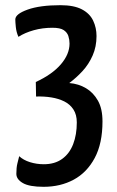

<svg xmlns="http://www.w3.org/2000/svg" viewBox="-20 -620 452 740"><path d="M148 100Q93 100 68 85.5Q43 71 43 50Q43 26 47 10Q51 -6 54 -18Q70 -3 95.5 5Q121 13 149 13Q191 13 219.5 -7.5Q248 -28 262 -64.5Q276 -101 276 -148Q276 -178 263 -198Q250 -218 228 -229Q206 -240 178 -244.5Q150 -249 119 -248L118 -304Q181 -333 214.5 -372Q248 -411 248 -452Q248 -467 243.5 -481Q239 -495 225.5 -504Q212 -513 182 -513Q144 -513 110 -503.5Q76 -494 51 -478Q43 -496 41 -515.5Q39 -535 39 -545Q39 -566 86.5 -583Q134 -600 213 -600Q265 -600 295.5 -584Q326 -568 339 -540.5Q352 -513 352 -481Q352 -440 337 -406Q322 -372 298 -346Q274 -320 247 -300Q283 -297 311.5 -280Q340 -263 357.5 -232Q375 -201 375 -152Q375 -67 345 -11Q315 45 264 72.5Q213 100 148 100Z"/></svg>

Font: Yanone Kaffeesatz Medium
Style: Regular
Weight: 500
Designer: Yanone (Cyrillic: Daniel Pouzeot, Huerta Tipografica, and Cyreal)
Foundry: Yanone
Version: Version 2.003